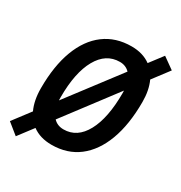

<svg xmlns="http://www.w3.org/2000/svg" viewBox="-210 -888 1031 1092"><g transform="rotate(30 305.5 -341.5)"><path d="M50.8 69.3 -21 11.2 64.9 -102.1Q38.1 -159.2 38.1 -239.3Q38.1 -385.3 77.1 -489Q116.2 -592.8 189.9 -647.9Q263.7 -703.1 367.2 -703.1Q441.4 -703.1 492.2 -666L557.6 -752L632.3 -698.7L551.8 -592.3Q577.6 -536.6 577.6 -459.5Q577.6 -312 538.6 -207Q499.5 -102.1 426.5 -46.1Q353.5 9.8 250.5 9.8Q175.3 9.8 124.5 -27.8ZM161.6 -230 417.5 -566.9Q392.1 -593.3 353 -593.3Q262.7 -593.3 211.9 -502.9Q161.1 -412.6 161.1 -251.5Q161.1 -240.2 161.6 -230ZM266.1 -100.1Q355 -100.1 404.8 -191.9Q454.6 -283.7 454.6 -447.3Q454.6 -455.6 454.1 -463.4L199.7 -127Q225.6 -100.1 266.1 -100.1Z"/></g></svg>

Font: Cascadia Code NF SemiBold
Style: Italic
Weight: 600
Italic angle: -10°
Monospace: yes
Designer: Aaron Bell
Foundry: Saja Typeworks
Version: Version 2404.023; ttfautohint (v1.8.4)